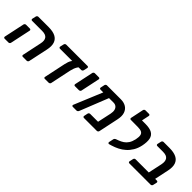

<svg xmlns="http://www.w3.org/2000/svg" viewBox="177 -1743 2787 2787"><g transform="rotate(45 1570.5 -349.5)"><path d="M418 0Q407 0 402 -6.5Q397 -13 399 -24L462 -322Q477 -390 450.5 -427.5Q424 -465 349 -465H143Q132 -465 127 -472Q122 -479 124 -490L137 -547Q139 -557 147.5 -564Q156 -571 166 -571H377Q465 -571 518 -544Q571 -517 589.5 -462Q608 -407 590 -323L526 -24Q524 -14 515.5 -7Q507 0 496 0ZM44 0Q34 0 28.5 -7Q23 -14 25 -24L92 -339Q94 -349 102.5 -356Q111 -363 121 -363H200Q210 -363 215.5 -356Q221 -349 219 -339L152 -24Q150 -14 141.5 -7Q133 0 123 0Z M868 0Q858 0 853.5 -6Q849 -12 851 -22L921 -354Q934 -415 955 -448.5Q976 -482 1001 -482H1130Q1105 -482 1081.5 -442.5Q1058 -403 1045 -345L977 -22Q975 -12 965.5 -6Q956 0 946 0ZM715 -465Q705 -465 699.5 -472Q694 -479 696 -490L709 -547Q711 -557 719.5 -564Q728 -571 738 -571H1175Q1186 -571 1191 -564Q1196 -557 1194 -547L1181 -490Q1179 -480 1171 -472.5Q1163 -465 1152 -465Z M1253 -234Q1243 -234 1238 -241Q1233 -248 1235 -258L1296 -547Q1298 -557 1306.5 -564Q1315 -571 1325 -571H1408Q1419 -571 1424 -564Q1429 -557 1427 -547L1366 -258Q1364 -248 1355 -241Q1346 -234 1336 -234Z M1818 -462 1550 -461Q1540 -461 1535 -468Q1530 -475 1532 -485L1545 -547Q1547 -557 1555.5 -564Q1564 -571 1574 -571H1859Q1923 -571 1967.5 -543.5Q2012 -516 2030 -462Q2048 -408 2030 -327L1966 -24Q1964 -14 1955.5 -7Q1947 0 1936 0H1672Q1661 0 1656 -7Q1651 -14 1653 -24L1665 -82Q1667 -92 1675.5 -99Q1684 -106 1694 -106H1856L1902 -320Q1911 -364 1903 -396Q1895 -428 1872.5 -445Q1850 -462 1818 -462ZM1443 0Q1434 0 1428.5 -7Q1423 -14 1427 -25L1621 -492Q1626 -503 1634.5 -509Q1643 -515 1652 -514L1719 -512Q1729 -511 1734.5 -503Q1740 -495 1735 -485L1552 -25Q1548 -14 1539 -7Q1530 0 1520 0Z M2198 11Q2188 13 2181.5 6Q2175 -1 2177 -11L2192 -82Q2194 -92 2202 -100Q2210 -108 2222 -112L2260 -126Q2297 -140 2329.5 -161.5Q2362 -183 2386 -219.5Q2410 -256 2423 -314Q2434 -369 2428 -401Q2422 -433 2395 -447Q2368 -461 2315 -461H2288Q2278 -461 2273 -468Q2268 -475 2270 -485L2283 -548Q2285 -558 2293.5 -564.5Q2302 -571 2312 -571H2363Q2453 -571 2500.5 -543.5Q2548 -516 2559.5 -459.5Q2571 -403 2553 -315Q2538 -246 2506.5 -194Q2475 -142 2433 -104.5Q2391 -67 2341.5 -42Q2292 -17 2242 -2ZM2317 -461 2173 -462Q2163 -462 2158 -468.5Q2153 -475 2155 -485L2197 -686Q2199 -696 2207.5 -703Q2216 -710 2226 -710H2298Q2309 -710 2314 -703Q2319 -696 2317 -686L2293 -571H2343Z M2604 0Q2594 0 2588.5 -7Q2583 -14 2585 -24L2598 -82Q2600 -92 2608 -99Q2616 -106 2627 -106H2897L2943 -321Q2957 -390 2931 -427.5Q2905 -465 2830 -465H2713Q2703 -465 2697.5 -472Q2692 -479 2694 -489L2707 -547Q2709 -557 2717.5 -564Q2726 -571 2736 -571H2858Q2946 -571 3000 -544.5Q3054 -518 3073 -463Q3092 -408 3074 -323L3028 -106H3064Q3074 -106 3079.5 -99Q3085 -92 3083 -82L3070 -24Q3068 -14 3059.5 -7Q3051 0 3041 0Z"/></g></svg>

Font: Rubik Medium
Style: Italic
Weight: 500
Italic angle: -12°
Designer: Hubert and Fischer
Foundry: Hubert and Fischer
Version: Version 2.300;gftools[0.9.30]